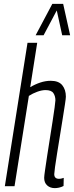

<svg xmlns="http://www.w3.org/2000/svg" viewBox="-20 -961 382 991"><path d="M260 -62Q260 -38 285 -38Q289 -38 295 -39Q301 -40 309 -43L308 -1Q296 5 284.5 7.5Q273 10 263 10Q239 10 223.5 -4Q208 -18 208 -43Q208 -52 212.5 -83Q217 -114 223.5 -157Q230 -200 237.5 -246.5Q245 -293 251.5 -335.5Q258 -378 262 -407Q266 -436 266 -443Q266 -465 255.5 -480.5Q245 -496 215 -496Q196 -496 172.5 -487.5Q149 -479 129 -466L55 0H5L122 -740H172L136 -511Q161 -526 188 -535Q215 -544 242 -544Q283 -544 301.5 -521Q320 -498 320 -462Q320 -454 315.5 -424Q311 -394 304 -351Q297 -308 289.5 -261Q282 -214 275 -171.5Q268 -129 264 -99Q260 -69 260 -62ZM164 -779 250 -941H306L342 -779H301L273 -907L205 -779Z"/></svg>

Font: Georama Condensed Light
Style: Italic
Weight: 300
Width: 3
Italic angle: -9°
Designer: Jean-Baptiste Levee
Foundry: Production Type
Version: Version 1.000